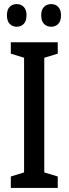

<svg xmlns="http://www.w3.org/2000/svg" viewBox="-20 -921 336 941"><path d="M263 0H33V-56L98 -76V-638L33 -658V-714H263V-658L197 -638V-76L263 -56ZM14 -846Q14 -874 27.5 -887.5Q41 -901 62 -901Q83 -901 96.5 -887Q110 -873 110 -846Q110 -818 96.5 -804Q83 -790 62 -790Q41 -790 27.5 -804Q14 -818 14 -846ZM182 -846Q182 -874 196 -887.5Q210 -901 231 -901Q252 -901 265.5 -887Q279 -873 279 -846Q279 -818 265.5 -804Q252 -790 231 -790Q209 -790 195.5 -804Q182 -818 182 -846Z"/></svg>

Font: Noto Sans Ethiopic ExtraCondensed Medium
Style: Regular
Weight: 500
Width: 2
Designer: Monotype Design Team
Foundry: Monotype Imaging Inc.
Version: Version 2.102; ttfautohint (v1.8.4.7-5d5b)